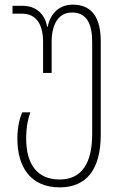

<svg xmlns="http://www.w3.org/2000/svg" viewBox="-20 -559 525 829"><path d="M238 250C352 250 415 174 415 23V-381C415 -481 378 -539 294 -539C232 -539 195 -495 186 -443H184C174 -495 140 -534 76 -534H34V-500H75C138 -500 166 -452 166 -378V-244H203V-378C203 -452 231 -505 291 -505C354 -505 378 -457 378 -377V20C378 145 333 216 238 216C141 216 93 151 93 39C93 -16 103 -52 111 -74H76C67 -54 55 -15 55 40C55 159 110 250 238 250Z"/></svg>

Font: Noto Sans Georgian Condensed ExtraLight
Style: Regular
Weight: 200
Width: 3
Designer: Monotype Design Team, Akaki Razmadze
Foundry: Google LLC
Version: Version 2.005